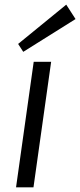

<svg xmlns="http://www.w3.org/2000/svg" viewBox="-20 -806 345 826"><path d="M200 -540 124 0H49L125 -540ZM305 -724 80 -583 58 -617 265 -786Z"/></svg>

Font: Pathway Extreme 8pt Thin 12pt Light
Style: Italic
Weight: 300
Italic angle: -8°
Version: Version 1.001;gftools[0.9.26]